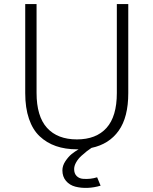

<svg xmlns="http://www.w3.org/2000/svg" viewBox="-20 -720 750 940"><path d="M356.5 11Q299.5 11 254 -4.8Q208.5 -20.5 174.2 -52.8Q140 -85 121.8 -138.5Q103.5 -192 103.5 -264V-700H159V-265.5Q159 -150.5 210.2 -94Q261.5 -37.5 356.5 -37.5Q451 -37.5 501.5 -93.8Q552 -150 552 -264.5V-700H608V-264Q608 -146 561 -80Q514 -14 428 4Q416.5 11.5 405.2 20.2Q394 29 378.2 43.2Q362.5 57.5 352.8 74.8Q343 92 343 108Q343 129.5 355.2 141.8Q367.5 154 386.2 155.5Q405 157 422.2 155Q439.5 153 455.5 148L472.5 189Q441 198.5 408.8 199.8Q376.5 201 348.8 193.8Q321 186.5 303.2 165.8Q285.5 145 285.5 114Q285.5 91 300.2 69Q315 47 330.8 34.2Q346.5 21.5 365 11Z"/></svg>

Font: League Mono UltraLight
Style: Regular
Weight: 200
Width: 6
Designer: Tyler Finck
Foundry: The League of Moveable Type / Tyler Finck
Version: Version 2.210